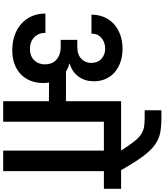

<svg xmlns="http://www.w3.org/2000/svg" viewBox="66 -1099 1033 1205"><g transform="rotate(90 582.5 -496.5)"><path d="M615 0V-287L498 -288Q501 -268 501 -251Q501 -207 486.5 -171Q472 -135 445 -109.5Q418 -84 380 -70.5Q342 -57 296 -57Q244 -57 201.5 -72Q159 -87 128.5 -114.5Q98 -142 81.5 -180Q65 -218 65 -265H186Q186 -223 213.5 -195.5Q241 -168 287 -168Q332 -168 358 -194.5Q384 -221 384 -263Q384 -281 378 -299Q372 -317 358.5 -330.5Q345 -344 324 -352.5Q303 -361 273 -361H230V-465H273Q323 -465 349 -490.5Q375 -516 375 -551Q375 -593 349 -616.5Q323 -640 286 -640Q245 -640 218 -616.5Q191 -593 191 -554H72Q72 -598 87.5 -634Q103 -670 131.5 -695.5Q160 -721 199 -735Q238 -749 286 -749Q332 -749 369.5 -736Q407 -723 434 -699.5Q461 -676 475.5 -643Q490 -610 490 -569Q490 -514 461.5 -474Q433 -434 379 -417V-415Q393 -412 405.5 -406.5Q418 -401 429 -394H615V-740H925Q893 -790 870 -819.5Q847 -849 825 -864Q803 -879 779 -883.5Q755 -888 721 -888H672V-993H718Q773 -993 813 -985.5Q853 -978 889 -952Q925 -926 962 -876Q999 -826 1048 -740H1165V-632H1054V0H925V-632H744V0Z"/></g></svg>

Font: Poppins SemiBold
Style: Regular
Weight: 600
Designer: Ninad Kale (Devanagari), Jonny Pinhorn (Latin)
Foundry: Indian Type Foundry
Version: Version 3.002 2017